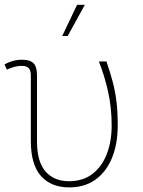

<svg xmlns="http://www.w3.org/2000/svg" viewBox="-20 -791 611 821"><path d="M275.9 10.3Q198.7 10.3 155.3 -38.3Q111.8 -86.9 111.8 -189V-468.8Q111.8 -490.7 102.3 -500Q92.8 -509.3 73.7 -509.3Q56.6 -509.3 41 -505.1Q25.4 -501 9.3 -493.2L-0.5 -515.6Q14.2 -524.4 33.4 -530Q52.7 -535.6 73.7 -535.6Q108.9 -535.6 123.5 -520.5Q138.2 -505.4 138.2 -469.2V-188Q138.2 -99.1 174.8 -57.6Q211.4 -16.1 274.9 -16.1Q335.4 -16.1 376 -47.9Q416.5 -79.6 437 -133.3Q457.5 -187 457.5 -253.9Q457.5 -329.1 442.6 -397.2Q427.7 -465.3 402.8 -528.3H435.1Q450.7 -483.4 461.4 -443.4Q472.2 -403.3 477.8 -358.6Q483.4 -314 483.4 -255.4Q483.4 -175.8 459 -116Q434.6 -56.2 388.2 -22.9Q341.8 10.3 275.9 10.3ZM246.1 -637.2 309.6 -770.5H342.8L269.5 -637.2Z"/></svg>

Font: Roboto Slab LO Thin
Style: Regular
Weight: 250
Designer: Google
Version: Version 2.00;September 28, 2018;FontCreator 11.5.0.2427 64-b